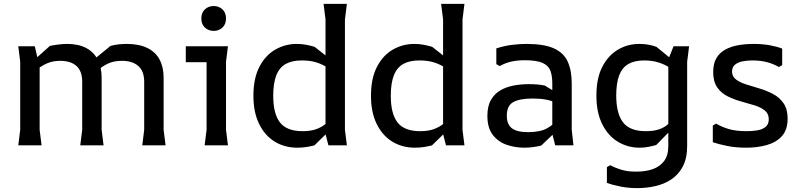

<svg xmlns="http://www.w3.org/2000/svg" viewBox="-20 -748 4120 988"><path d="M712 0 722 -80V-327Q722 -382 691.5 -408.5Q661 -435 608 -435Q565 -435 535 -420.5Q505 -406 485.5 -387.5Q466 -369 456 -356V-436L549 -512Q572 -518 593 -520Q614 -522 632 -522Q696 -522 738.5 -501Q781 -480 801.5 -441Q822 -402 822 -347V-80L832 0ZM74 0 84 -80V-430L74 -510H159L184 -402V-80L194 0ZM393 0 403 -80V-327Q403 -382 373.5 -408.5Q344 -435 290 -435Q251 -435 221 -421.5Q191 -408 171.5 -391Q152 -374 141 -362V-426L237 -512Q263 -517 285 -519.5Q307 -522 325 -522Q384 -522 423.5 -501Q463 -480 483 -441Q503 -402 503 -347V-80L513 0Z M1080 -589Q1053 -589 1034.5 -606Q1016 -623 1016 -653Q1016 -683 1034.5 -700Q1053 -717 1080 -717Q1106 -717 1124.5 -700Q1143 -683 1143 -653Q1143 -623 1124.5 -606Q1106 -589 1080 -589ZM1033 0 1043 -80V-428H936V-510H1153L1143 -430V-80L1153 0Z M1510 12Q1445 12 1394 -19Q1343 -50 1313.5 -110Q1284 -170 1284 -255Q1284 -345 1315 -404.5Q1346 -464 1397 -493Q1448 -522 1507 -522Q1533 -522 1556 -517.5Q1579 -513 1599 -507L1707 -422V-362Q1690 -382 1666 -399Q1642 -416 1609.5 -426.5Q1577 -437 1533 -437Q1483 -437 1450.5 -419Q1418 -401 1402 -361Q1386 -321 1386 -255Q1386 -162 1421 -117.5Q1456 -73 1537 -73Q1579 -73 1607.5 -83.5Q1636 -94 1654.5 -109.5Q1673 -125 1684 -142L1689 -89L1598 0Q1579 5 1556.5 8.5Q1534 12 1510 12ZM1670 0 1655 -58V-648L1645 -728H1765L1755 -648V-80L1765 0Z M2115 12Q2050 12 1999 -19Q1948 -50 1918.5 -110Q1889 -170 1889 -255Q1889 -345 1920 -404.5Q1951 -464 2002 -493Q2053 -522 2112 -522Q2138 -522 2161 -517.5Q2184 -513 2204 -507L2312 -422V-362Q2295 -382 2271 -399Q2247 -416 2214.5 -426.5Q2182 -437 2138 -437Q2088 -437 2055.5 -419Q2023 -401 2007 -361Q1991 -321 1991 -255Q1991 -162 2026 -117.5Q2061 -73 2142 -73Q2184 -73 2212.5 -83.5Q2241 -94 2259.5 -109.5Q2278 -125 2289 -142L2294 -89L2203 0Q2184 5 2161.5 8.5Q2139 12 2115 12ZM2275 0 2260 -58V-648L2250 -728H2370L2360 -648V-80L2370 0Z M2837 0 2822 -59V-319Q2822 -357 2812.5 -383.5Q2803 -410 2772.5 -424Q2742 -438 2680 -438Q2644 -438 2613 -431.5Q2582 -425 2551 -408L2534 -418V-499Q2578 -513 2617.5 -517.5Q2657 -522 2689 -522Q2780 -522 2830.5 -499Q2881 -476 2901.5 -430.5Q2922 -385 2922 -319V-80L2931 0ZM2677 12Q2632 12 2588.5 -2.5Q2545 -17 2516.5 -53Q2488 -89 2488 -152Q2488 -202 2506.5 -234Q2525 -266 2555.5 -283.5Q2586 -301 2624 -308Q2662 -315 2700 -315Q2722 -315 2742.5 -313.5Q2763 -312 2783 -308L2847 -269V-216Q2820 -230 2789.5 -235.5Q2759 -241 2721 -241Q2654 -241 2621 -222.5Q2588 -204 2588 -153Q2588 -108 2614 -88Q2640 -68 2697 -68Q2760 -68 2795.5 -88Q2831 -108 2850 -136L2865 -94L2765 1Q2745 6 2722.5 9Q2700 12 2677 12Z M3259 220Q3215 220 3175.5 212.5Q3136 205 3103 193V112L3120 102Q3146 116 3179.5 126Q3213 136 3258 135Q3304 135 3340 122Q3376 109 3397.5 80.5Q3419 52 3419 3V-442L3446 -510H3526L3516 -430V3Q3516 66 3494 108Q3472 150 3435.5 174.5Q3399 199 3353 209.5Q3307 220 3259 220ZM3271 12Q3211 12 3160.5 -18Q3110 -48 3079.5 -108Q3049 -168 3049 -256Q3049 -345 3079 -403.5Q3109 -462 3159 -492Q3209 -522 3270 -522Q3295 -522 3317 -518Q3339 -514 3358 -507L3469 -416V-362Q3452 -382 3427 -399Q3402 -416 3369 -426.5Q3336 -437 3295 -437Q3246 -437 3214 -419Q3182 -401 3166.5 -361Q3151 -321 3151 -257Q3151 -164 3186 -118.5Q3221 -73 3303 -73Q3344 -73 3371.5 -82.5Q3399 -92 3416.5 -108Q3434 -124 3446 -142V-93L3357 -2Q3337 4 3315 8Q3293 12 3271 12Z M4005 -498V-413L3988 -403Q3961 -419 3927.5 -428Q3894 -437 3852 -437Q3826 -437 3802 -432.5Q3778 -428 3762.5 -415.5Q3747 -403 3747 -380Q3747 -354 3768 -338.5Q3789 -323 3821.5 -313Q3854 -303 3890.5 -292Q3927 -281 3959.5 -263.5Q3992 -246 4012.5 -216Q4033 -186 4033 -138Q4033 -80 4003.5 -47.5Q3974 -15 3925.5 -1.5Q3877 12 3820 12Q3765 12 3721.5 3Q3678 -6 3648 -16V-102L3665 -112Q3693 -95 3730 -84Q3767 -73 3823 -73Q3853 -73 3878.5 -77.5Q3904 -82 3920 -95.5Q3936 -109 3936 -134Q3936 -163 3915.5 -179.5Q3895 -196 3862.5 -206Q3830 -216 3793.5 -226Q3757 -236 3724 -252.5Q3691 -269 3670.5 -298.5Q3650 -328 3650 -377Q3650 -421 3666.5 -449Q3683 -477 3712.5 -493Q3742 -509 3779.5 -515.5Q3817 -522 3857 -522Q3902 -522 3939 -515.5Q3976 -509 4005 -498Z"/></svg>

Font: AR One Sans Medium
Style: Regular
Weight: 500
Designer: Niteesh Yadav
Foundry: Niteesh Yadav
Version: Version 1.001;gftools[0.9.33]